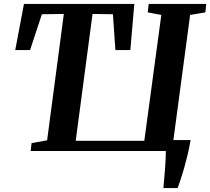

<svg xmlns="http://www.w3.org/2000/svg" viewBox="-20 -763 1062 970"><path d="M805.5 187Q807 169 809.2 144.5Q811.5 120 813.5 93.5Q815.5 67 816.8 42.5Q818 18 817.5 0H135L139.5 -40L218 -54L302.5 -692.5L191.5 -691L132 -510H57L101 -743H658.5L638.5 -510H563L550.5 -691L447.5 -692.5L362.5 -51.5H709L795 -687.5L726.5 -700.5L731 -743H1022L1017.5 -700.5L940.5 -687.5L856 -55.5H943Q936.5 -17.5 927.8 19Q919 55.5 909.8 87.8Q900.5 120 892 145.5Q883.5 171 877.5 187Z"/></svg>

Font: Merriweather 48pt
Style: Bold Italic
Weight: 700
Italic angle: -7.8°
Version: Version 2.101